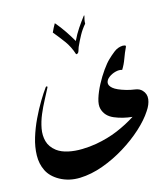

<svg xmlns="http://www.w3.org/2000/svg" viewBox="-116 -876 847 967"><g transform="rotate(-15 308.0 -392.5)"><path d="M339 -671Q354 -703 372.5 -730.5Q391 -758 411 -784H414Q411 -774 409 -763.5Q407 -753 407 -743Q387 -720 372.5 -693.5Q358 -667 345 -638Q342 -631 338.5 -618.5Q335 -606 324 -606Q323 -606 323 -607Q310 -648 286.5 -680Q263 -712 238 -742Q243 -753 248.5 -764Q254 -775 260 -785Q284 -757 303.5 -728Q323 -699 339 -671ZM78 -24Q35 -48 17 -84.5Q-1 -121 0 -165Q1 -209 15 -255Q29 -301 50 -345Q71 -389 93 -425.5Q115 -462 132 -485Q134 -489 138.5 -488Q143 -487 140 -481Q128 -457 111 -425.5Q94 -394 79.5 -359.5Q65 -325 58.5 -290Q52 -255 60.5 -223.5Q69 -192 100 -168Q123 -151 157.5 -143.5Q192 -136 231 -137Q270 -138 304 -144Q366 -155 418.5 -177Q471 -199 516 -228Q466 -233 423.5 -251Q381 -269 370 -309Q364 -330 374 -362.5Q384 -395 402.5 -430Q421 -465 442 -494.5Q463 -524 479 -539Q493 -553 514 -569.5Q535 -586 561 -587Q564 -587 571 -585.5Q578 -584 575 -577Q562 -550 552 -522Q542 -494 527 -470Q512 -475 492.5 -470Q473 -465 457.5 -453.5Q442 -442 439.5 -427Q437 -412 455 -396.5Q473 -381 521 -367Q542 -361 564.5 -358Q587 -355 600 -341Q619 -321 615.5 -293.5Q612 -266 592 -237Q567 -198 522 -157Q477 -116 420 -81Q363 -46 302 -24Q241 -2 183 0Q125 2 78 -24Z"/></g></svg>

Font: Aref Ruqaa Ink
Style: Regular
Weight: 400
Designer: Abdullah Aref
Version: Version 1.005